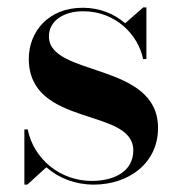

<svg xmlns="http://www.w3.org/2000/svg" viewBox="-20 -490 487 520"><path d="M54 10 105.5 -37C139 -7.5 184 10 234 10C327.5 10 408 -47 408 -143.5C408 -323 112.5 -281 112.5 -391.5C112.5 -433 151.5 -459.5 205 -459.5C296 -459.5 355.5 -392.5 367.5 -330H376.5V-470H368L319 -427C290 -452 251 -469 204 -469C109.5 -469 58 -402.5 58 -331C58 -143.5 341 -200.5 341 -82.5C341 -25.5 289 0 228.5 0C143.5 0 71.5 -58.5 55 -139.5H46V10Z"/></svg>

Font: Bodoni* 24pt Medium
Style: Regular
Weight: 500
Version: Version 2.3